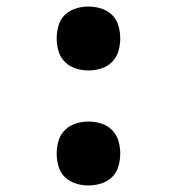

<svg xmlns="http://www.w3.org/2000/svg" viewBox="-20 -558 540 586"><path d="M250 -343Q230 -343 211 -349Q192 -355 178 -369Q164 -383 158.5 -402Q153 -421 153 -441Q153 -460 158.5 -479.5Q164 -499 178 -512.5Q192 -526 211 -532Q230 -538 250 -538Q270 -538 289 -532Q308 -526 322 -512.5Q336 -499 341.5 -479.5Q347 -460 347 -441Q347 -421 341.5 -402Q336 -383 322 -369Q308 -355 289 -349Q270 -343 250 -343ZM250 8Q230 8 211 2Q192 -4 178 -17.5Q164 -31 158.5 -50.5Q153 -70 153 -89Q153 -109 158.5 -128Q164 -147 178 -161Q192 -175 211 -181Q230 -187 250 -187Q270 -187 289 -181Q308 -175 322 -161Q336 -147 341.5 -128Q347 -109 347 -89Q347 -70 341.5 -50.5Q336 -31 322 -17.5Q308 -4 289 2Q270 8 250 8Z"/></svg>

Font: Iosevka Slab
Style: Bold
Weight: 700
Monospace: yes
Designer: Belleve Invis
Foundry: Belleve Invis
Version: Version 11.1.1; ttfautohint (v1.8.3)